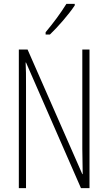

<svg xmlns="http://www.w3.org/2000/svg" viewBox="-20 -969 557 989"><path d="M365 -941V-949H322C290 -898 259 -856 215 -803V-791H237C276 -828 334 -894 365 -941ZM441 0V-714H404V-202C404 -172 405 -120 406 -72H404L122 -714H77V0H114V-526C114 -579 114 -615 112 -647H114L397 0Z"/></svg>

Font: Noto Sans Armenian ExtraCondensed ExtraLight
Style: Regular
Weight: 200
Width: 2
Designer: Monotype Design Team
Foundry: Monotype Imaging Inc.
Version: Version 2.008